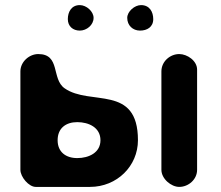

<svg xmlns="http://www.w3.org/2000/svg" viewBox="-20 -733 867 753"><path d="M130 -521C95 -521 60 -491 60 -453V-67C60 -39 93 0 120 0H333C439 0 521 -82 521 -183C521 -404 333 -316 233 -387C181 -424 218 -521 130 -521ZM683 -521C647 -521 613 -492 613 -453V-67C613 -32 651 0 683 0C719 0 753 -29 753 -67V-460C753 -495 714 -521 683 -521ZM206 -183C206 -230 238 -254 283 -254C328 -254 374 -233 374 -183C374 -134 328 -113 283 -113C238 -113 206 -137 206 -183ZM246 -658C246 -630 266 -613 293 -613C320 -613 347 -635 347 -663C347 -688 319 -713 293 -713C260 -713 246 -686 246 -658ZM479 -663C479 -633 501 -613 529 -613C557 -613 581 -627 581 -658C581 -686 567 -713 533 -713C508 -713 479 -688 479 -663Z"/></svg>

Font: Asimov Print
Style: Regular
Weight: 500
Designer: Google
Version: Version 2.000980: 2014